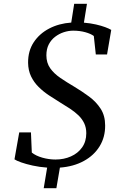

<svg xmlns="http://www.w3.org/2000/svg" viewBox="-20 -870 642 1008"><path d="M209.5 118 227.5 10Q186.5 7 151.5 -0.8Q116.5 -8.5 91.2 -17.5Q66 -26.5 56 -33.5L81 -175H142.5L147 -69Q168 -52 202.5 -42.2Q237 -32.5 271.5 -32.5Q315.5 -32.5 352.2 -48.8Q389 -65 411 -96Q433 -127 433 -170.5Q433 -200 422 -223Q411 -246 391.8 -264.5Q372.5 -283 347.5 -299.5Q322.5 -316 295 -332.5Q266.5 -350 237 -369.5Q207.5 -389 182.8 -413.5Q158 -438 143 -469.2Q128 -500.5 127.5 -540.5Q127 -602.5 157 -648Q187 -693.5 238.2 -720.2Q289.5 -747 354 -751.5L369.5 -850H436.5L420.5 -751Q456 -748 484 -741.5Q512 -735 532.2 -727.5Q552.5 -720 564 -713L542 -584H483L472.5 -681Q456.5 -693 427.5 -701Q398.5 -709 364.5 -709Q340 -709 315.2 -701Q290.5 -693 269.5 -677Q248.5 -661 236 -636.8Q223.5 -612.5 223.5 -579.5Q223.5 -540.5 243.2 -512.2Q263 -484 296.8 -461Q330.5 -438 370.5 -414.5Q410.5 -390.5 447.5 -363.2Q484.5 -336 508.2 -299.5Q532 -263 532 -211.5Q532.5 -150 503 -102Q473.5 -54 420 -24.8Q366.5 4.5 294.5 10L276 118Z"/></svg>

Font: Merriweather 48pt
Style: Italic
Weight: 400
Italic angle: -7.8°
Version: Version 2.101